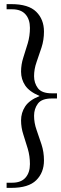

<svg xmlns="http://www.w3.org/2000/svg" viewBox="-20 -760 297 930"><path d="M35 150H12V125H39Q82 125 103.5 100.5Q125 76 125 35Q125 -4 114.5 -39.5Q104 -75 93 -108.5Q82 -142 82 -177Q82 -214 102 -244.5Q122 -275 172 -295Q122 -316 102 -346Q82 -376 82 -413Q82 -448 93 -481.5Q104 -515 114.5 -550.5Q125 -586 125 -625Q125 -666 103.5 -690.5Q82 -715 39 -715H12V-740H35Q118 -740 155.5 -703Q193 -666 193 -607Q193 -566 181 -529.5Q169 -493 157 -459Q145 -425 145 -391Q145 -358 163.5 -333Q182 -308 231 -308H256V-283H231Q182 -283 163.5 -258Q145 -233 145 -199Q145 -165 157 -131Q169 -97 181 -60.5Q193 -24 193 17Q193 76 155.5 113Q118 150 35 150Z"/></svg>

Font: Spectral SemiBold
Style: Regular
Weight: 600
Designer: Jean-Baptiste Levee
Foundry: Production Type
Version: Version 2.001